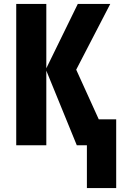

<svg xmlns="http://www.w3.org/2000/svg" viewBox="-20 -734 621 970"><path d="M537 -714 365 -382 479 -131H567V216H419V0H368L214 -377V0H62V-714H214V-389L373 -714Z"/></svg>

Font: Noto Sans ExtraCondensed ExtraBold
Style: Regular
Weight: 800
Width: 2
Designer: Monotype Design Team
Foundry: Monotype Imaging Inc.
Version: Version 2.013; ttfautohint (v1.8.4.7-5d5b)